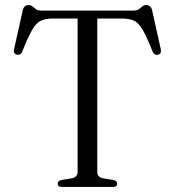

<svg xmlns="http://www.w3.org/2000/svg" viewBox="-20 -742 694 762"><path d="M145 -700H509Q523.5 -700 531.2 -705.5Q539 -711 545 -716.5Q551 -722 560 -722Q578.5 -722 583.5 -702L618 -547.5Q622 -528 607 -525Q592 -521.5 585 -539Q562.5 -595.5 546.5 -623.2Q530.5 -651 512 -659.8Q493.5 -668.5 463 -668.5H366V-59Q366 -38.5 391 -34L428.5 -28Q445 -24.5 445 -13Q445 0 426.5 0H227.5Q209 0 209 -13Q209 -24.5 225.5 -28L263 -34Q288 -38.5 288 -59V-668.5H191Q161 -668.5 142.2 -659.8Q123.5 -651 107.5 -623.2Q91.5 -595.5 69 -539Q62 -521.5 47 -525Q32 -528 36 -547.5L70.5 -702Q75.5 -722 94 -722Q103 -722 109 -716.5Q115 -711 122.8 -705.5Q130.5 -700 145 -700Z"/></svg>

Font: Fraunces 9pt S000 Light
Style: Regular
Weight: 300
Version: Version 1.000; ttfautohint (v1.8.3)